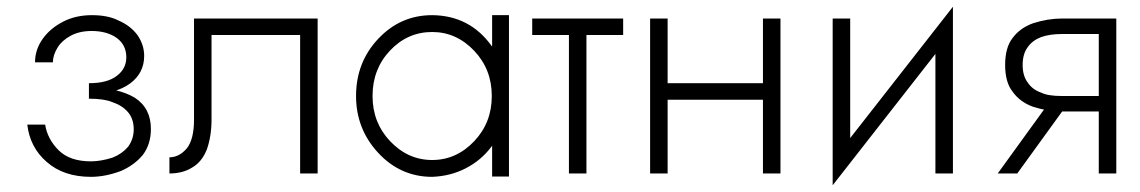

<svg xmlns="http://www.w3.org/2000/svg" viewBox="-20 -515 3384 570"><path d="M244 -268V-235Q322 -235 366 -267Q408 -298 408 -349Q408 -382 388 -411Q367 -439 332 -454Q301 -470 253 -470Q205 -470 168 -451Q129 -431 107 -400Q84 -368 84 -330H137Q137 -351 151 -374Q164 -395 190 -409Q216 -423 252 -423Q298 -423 327 -402Q355 -381 355 -345Q355 -311 327 -290Q299 -268 244 -268ZM250 10Q292 10 338 -7Q378 -24 404 -55Q428 -87 428 -132Q428 -194 380 -225Q330 -255 244 -255V-222Q289 -222 313 -212Q343 -202 360 -182Q377 -162 377 -131Q377 -102 360 -79Q342 -58 314 -47Q279 -36 250 -36Q187 -36 154 -69Q121 -102 114 -145H61Q69 -77 119 -34Q169 10 250 10Z M608 -411H871V0H923V-460H556V-160Q556 -102 535 -75Q512 -48 483 -48V0Q523 0 551 -18Q579 -34 594 -71Q608 -111 608 -160Z M1440 -81 1441 -83V9H1491V-470H1441V-377L1440 -378Q1375 -469 1263 -470Q1169 -470 1103 -400Q1037 -330 1037 -230Q1037 -132 1103 -61Q1169 10 1263 10Q1317 8 1362 -15Q1409 -39 1440 -81ZM1388 -96Q1335 -40 1263 -40Q1191 -40 1138 -96Q1086 -151 1086 -230Q1086 -310 1138 -365Q1190 -420 1263 -420Q1335 -420 1388 -364Q1440 -309 1440 -230Q1440 -151 1388 -96Z M1560 -460V-411H1830V-460ZM1669 -446V0H1721V-446Z M1941 -219H2277V-268H1941ZM2245 -460V0H2297V-460ZM1910 -460V0H1962V-460Z M2804 -415 2809 -495 2457 -45 2452 35ZM2504 -460H2452V35L2504 -39ZM2809 -495 2757 -421V0H2809Z M3000 0 3160 -221H3102L2942 0ZM3294 0V-460H3242V0ZM3132 -184H3263V-230H3132Q3091 -230 3071 -240Q3045 -249 3031 -270Q3016 -290 3016 -322Q3016 -355 3031 -375Q3045 -395 3071 -405Q3097 -414 3132 -414H3263V-460H3132Q3091 -460 3047 -446Q3008 -432 2986 -402Q2964 -374 2964 -322Q2964 -271 2986 -243Q3008 -212 3047 -198Q3091 -184 3132 -184Z"/></svg>

Font: NM-font
Style: Light
Weight: 500
Designer: ""
Foundry: ""
Version: ""